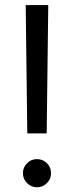

<svg xmlns="http://www.w3.org/2000/svg" viewBox="-20 -748 298 773"><path d="M89.8 -210.9 83.5 -727.5H174.3L168 -210.9ZM128.9 5.9Q105.5 5.9 88.9 -10.7Q72.3 -27.3 72.3 -50.8Q72.3 -74.2 88.9 -90.8Q105.5 -107.4 128.9 -107.4Q152.3 -107.4 168.9 -90.8Q185.5 -74.2 185.5 -50.8Q185.5 -27.3 168.9 -10.7Q152.3 5.9 128.9 5.9Z"/></svg>

Font: Inter Display
Style: Regular
Weight: 400
Designer: Rasmus Andersson
Foundry: rsms
Version: Version 4.000;git-37864ae